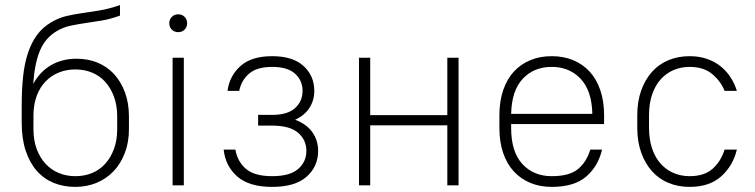

<svg xmlns="http://www.w3.org/2000/svg" viewBox="-20 -726 2956 752"><path d="M275 6Q228 6 189.5 -10Q151 -26 123.5 -57.5Q96 -89 80.5 -136Q65 -183 65 -245V-315Q65 -376 70.5 -427Q76 -478 89.5 -518.5Q103 -559 125 -589Q147 -619 181 -639Q210 -656 239.5 -663Q269 -670 301 -674.5Q333 -679 369.5 -685Q406 -691 450 -706V-665Q412 -651 378 -645.5Q344 -640 313.5 -635.5Q283 -631 255 -625Q227 -619 202 -604Q158 -578 137 -529Q116 -480 110 -397Q136 -445 179.5 -470.5Q223 -496 280 -496Q325 -496 362.5 -480.5Q400 -465 427 -435.5Q454 -406 469.5 -364Q485 -322 485 -270V-220Q485 -169 469 -127Q453 -85 425 -55.5Q397 -26 358.5 -10Q320 6 275 6ZM275 -454Q240 -454 210.5 -442Q181 -430 159 -407.5Q137 -385 124.5 -352.5Q112 -320 111 -278V-220Q111 -177 123.5 -143Q136 -109 158 -85Q180 -61 210 -48.5Q240 -36 275 -36Q311 -36 341 -48.5Q371 -61 392.5 -85Q414 -109 426.5 -143Q439 -177 439 -220V-270Q439 -313 426.5 -347Q414 -381 392.5 -405Q371 -429 341 -441.5Q311 -454 275 -454Z M656 -500H700V0H656ZM678 -600Q663 -600 653 -610Q643 -620 643 -635Q643 -650 653 -660Q663 -670 678 -670Q693 -670 703 -660Q713 -650 713 -635Q713 -620 703 -610Q693 -600 678 -600Z M1046 -506Q1127 -506 1169 -467.5Q1211 -429 1211 -370Q1211 -333 1192 -303.5Q1173 -274 1136 -257Q1181 -240 1203.5 -208Q1226 -176 1226 -135Q1226 -74 1181 -34Q1136 6 1046 6Q956 6 909.5 -34.5Q863 -75 856 -140H902Q910 -93 943.5 -64.5Q977 -36 1046 -36Q1115 -36 1147.5 -64Q1180 -92 1180 -135Q1180 -178 1147.5 -206Q1115 -234 1046 -234H991V-276H1046Q1106 -276 1135.5 -302.5Q1165 -329 1165 -370Q1165 -411 1135.5 -437.5Q1106 -464 1046 -464Q986 -464 955.5 -437.5Q925 -411 917 -370H871Q879 -429 922 -467.5Q965 -506 1046 -506Z M1732 -235H1430V0H1386V-500H1430V-275H1732V-500H1776V0H1732Z M2141 6Q2095 6 2057.5 -9.5Q2020 -25 1993 -54Q1966 -83 1951 -126Q1936 -169 1936 -225V-275Q1936 -330 1951 -373.5Q1966 -417 1993 -446Q2020 -475 2057.5 -490.5Q2095 -506 2141 -506Q2187 -506 2224.5 -490.5Q2262 -475 2289 -446Q2316 -417 2331 -373.5Q2346 -330 2346 -275V-240H1982V-225Q1982 -131 2026 -83.5Q2070 -36 2141 -36Q2210 -36 2243.5 -63.5Q2277 -91 2292 -140H2338Q2323 -75 2276 -34.5Q2229 6 2141 6ZM2141 -464Q2071 -464 2027.5 -417.5Q1984 -371 1982 -280H2300Q2298 -371 2254 -417.5Q2210 -464 2141 -464Z M2681 6Q2636 6 2598.5 -9.5Q2561 -25 2534 -55Q2507 -85 2491.5 -128Q2476 -171 2476 -225V-275Q2476 -329 2491.5 -372Q2507 -415 2534 -445Q2561 -475 2598.5 -490.5Q2636 -506 2681 -506Q2719 -506 2750 -495Q2781 -484 2804 -465Q2827 -446 2842.5 -421.5Q2858 -397 2866 -370H2818Q2803 -408 2769.5 -436Q2736 -464 2681 -464Q2647 -464 2618 -451.5Q2589 -439 2567.5 -415Q2546 -391 2534 -355.5Q2522 -320 2522 -275V-225Q2522 -180 2534 -144.5Q2546 -109 2567.5 -85Q2589 -61 2618 -48.5Q2647 -36 2681 -36Q2738 -36 2770.5 -64.5Q2803 -93 2818 -140H2866Q2851 -77 2805 -35.5Q2759 6 2681 6Z"/></svg>

Font: Retni Sans Light
Style: Regular
Weight: 300
Designer: Vitaly Kuzmin
Foundry: ParaType Ltd.
Version: Version 1.00;March 2, 2019;FontCreator 11.5.0.2425 64-bit; t